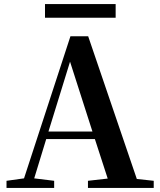

<svg xmlns="http://www.w3.org/2000/svg" viewBox="-20 -923 786 943"><path d="M548 -903H201V-836H548ZM218 -277 324 -620 434 -277ZM652 -44 413 -745H326L98 -47L12 -35V0H246V-35L148 -47L207 -240H446L509 -46L412 -35V0H735V-35Z"/></svg>

Font: Noto Serif CJK JP
Style: Bold
Weight: 700
Designer: Ryoko NISHIZUKA 西塚涼子 (kana & ideographs); Frank Grießhammer (Latin, Greek & Cyrillic); Wenlong ZHANG 张文龙 (bopomofo); San
Foundry: Adobe Systems Incorporated
Version: Version 1.000;PS 1;hotconv 16.6.53;makeotf.lib2.5.65590